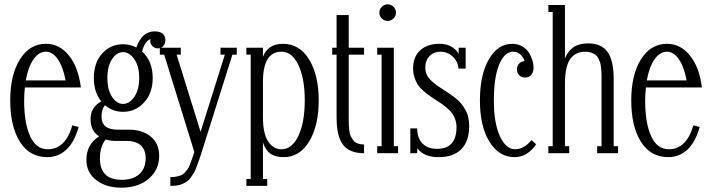

<svg xmlns="http://www.w3.org/2000/svg" viewBox="-20 -703 3258 881"><path d="M199.2 -18.1Q280.3 -18.1 312 -127.9L340.8 -120.1Q321.3 -50.3 284.2 -16.1Q247.1 18.1 196.8 18.1Q115.7 18.1 71.3 -52.5Q26.9 -123 26.9 -242.2Q26.9 -359.4 71.5 -430.7Q116.2 -502 190.9 -502Q252.4 -502 295.9 -448.7Q339.4 -395.5 351.1 -301.8H94.2Q90.8 -268.6 90.8 -240.2Q90.8 -138.2 118.2 -78.1Q145.5 -18.1 199.2 -18.1ZM190.9 -465.8Q158.2 -465.8 133.8 -430.9Q109.4 -396 98.1 -334H280.8Q270 -395 245.8 -430.4Q221.7 -465.8 190.9 -465.8Z M704.6 -481Q690.4 -481 679.9 -491Q669.4 -501 669.4 -515.1Q669.4 -521 670.4 -523.9Q644 -512.7 631.8 -466.8Q680.7 -422.9 680.7 -345.2Q680.7 -275.4 641.1 -232.7Q601.6 -189.9 544.4 -189.9Q498 -189.9 461.4 -220.2Q445.8 -200.2 445.8 -168Q445.8 -107.9 520.5 -107.9H572.8Q632.8 -107.9 671.6 -76.4Q710.4 -44.9 710.4 12.2Q710.4 76.2 662.4 117.2Q614.3 158.2 536.6 158.2Q466.8 158.2 421.6 123.3Q376.5 88.4 376.5 30.8Q376.5 -41 434.6 -77.1Q395.5 -103 395.5 -155.8Q395.5 -211.4 444.8 -237.8Q410.6 -279.8 410.6 -345.2Q410.6 -415.5 449 -457.8Q487.3 -500 544.4 -500Q577.6 -500 605.5 -484.9Q631.3 -559.1 689.5 -559.1Q705.1 -559.1 715.6 -554.9Q726.1 -550.8 730.7 -543.9Q735.4 -537.1 737.1 -531.2Q738.8 -525.4 738.8 -519Q738.8 -502 729.2 -491.5Q719.7 -481 704.6 -481ZM544.4 -226.1Q573.7 -226.1 596.2 -258.5Q618.7 -291 618.7 -345.2Q618.7 -399.4 596.2 -431.6Q573.7 -463.9 544.4 -463.9Q516.1 -463.9 494.4 -431.9Q472.7 -399.9 472.7 -345.2Q472.7 -290.5 494.4 -258.3Q516.1 -226.1 544.4 -226.1ZM563.5 -56.2H514.6Q487.3 -56.2 464.8 -63Q438.5 -30.3 438.5 24.9Q438.5 72.3 463.4 97.2Q488.3 122.1 538.6 122.1Q589.8 122.1 619.1 96.2Q648.4 70.3 648.4 22Q648.4 0.5 640.9 -15.1Q633.3 -30.8 623.8 -38.3Q614.3 -45.9 600.6 -50.3Q586.9 -54.7 579.3 -55.4Q571.8 -56.2 563.5 -56.2Z M991.7 -452.1V-483.9H1066.4V-452.1H1046.4L908.7 -15.1Q900.4 11.7 895.5 25.6Q890.6 39.6 883.3 59.3Q876 79.1 870.4 88.6Q864.7 98.1 856.2 110.6Q847.7 123 839.1 128.7Q830.6 134.3 818.8 140.1Q807.1 146 793.2 147.9Q779.3 149.9 761.7 149.9V109.9Q777.3 109.9 789.8 107.2Q802.2 104.5 811.3 101.1Q820.3 97.7 828.1 88.9Q835.9 80.1 840.8 73.2Q845.7 66.4 851.8 51.3Q857.9 36.1 861.3 25.9Q864.7 15.6 871.6 -5.9L733.4 -452.1H713.4V-483.9H809.6V-452.1H790.5L900.4 -98.1L1011.7 -452.1Z M1206.1 149.9H1110.4V118.2H1130.4V-452.1H1110.4V-483.9H1186.5V-441.9Q1209 -502 1278.3 -502Q1354 -502 1398.2 -430.4Q1442.4 -358.9 1442.4 -242.2Q1442.4 -126 1398.7 -54Q1355 18.1 1282.2 18.1Q1243.2 18.1 1220.5 2Q1197.8 -14.2 1186.5 -49.8V118.2H1206.1ZM1271.5 -18.1Q1320.3 -18.1 1349.4 -80.1Q1378.4 -142.1 1378.4 -242.2Q1378.4 -342.3 1349.4 -404.1Q1320.3 -465.8 1271.5 -465.8Q1186.5 -465.8 1186.5 -327.1V-165Q1186.5 -90.8 1210.2 -54.4Q1233.9 -18.1 1271.5 -18.1Z M1650.4 -483.9V-452.1H1580.1V-154.8Q1580.1 -138.2 1580.6 -128.9Q1581.1 -119.6 1582.8 -103.8Q1584.5 -87.9 1589.1 -78.6Q1593.8 -69.3 1601.1 -59.3Q1608.4 -49.3 1621.1 -44.7Q1633.8 -40 1650.4 -40V0Q1584 0 1554.2 -38.6Q1524.4 -77.1 1524.4 -165V-452.1H1504.4V-483.9H1524.4V-633.8H1580.1V-483.9Z M1785.4 -617.9Q1773.9 -606.9 1758.8 -606.9Q1743.7 -606.9 1732.2 -617.9Q1720.7 -628.9 1720.7 -645Q1720.7 -661.1 1732.2 -672.1Q1743.7 -683.1 1758.8 -683.1Q1773.9 -683.1 1785.4 -672.1Q1796.9 -661.1 1796.9 -645Q1796.9 -628.9 1785.4 -617.9ZM1806.6 0H1710.9V-32.2H1731V-452.1H1710.9V-483.9H1787.1V-32.2H1806.6Z M2016.6 -290Q2035.2 -278.3 2044.9 -271.5Q2054.7 -264.6 2070.8 -252.2Q2086.9 -239.7 2095.9 -228Q2105 -216.3 2114.5 -200.7Q2124 -185.1 2128.4 -166Q2132.8 -147 2132.8 -125Q2132.8 -54.7 2096.7 -18.3Q2060.5 18.1 1991.7 18.1Q1925.3 18.1 1894.5 -22.9V0H1862.8V-113.8H1894.5Q1894.5 -69.3 1918.5 -44.7Q1942.4 -20 1985.8 -20Q2074.7 -20 2074.7 -120.1Q2074.7 -138.2 2068.8 -154.5Q2063 -170.9 2055.4 -182.1Q2047.9 -193.4 2032.7 -206.3Q2017.6 -219.2 2007.6 -226.1Q1997.6 -232.9 1978.5 -245.1Q1958.5 -258.3 1947.8 -265.9Q1937 -273.4 1920.9 -287.8Q1904.8 -302.2 1896.5 -315.4Q1888.2 -328.6 1881.8 -347.9Q1875.5 -367.2 1875.5 -389.2Q1875.5 -441.9 1908 -471.9Q1940.4 -502 1996.6 -502Q2056.6 -502 2084.5 -456.1V-483.9H2116.7V-388.2H2084.5Q2080.1 -423.3 2056.2 -444.6Q2032.2 -465.8 2000.5 -465.8Q1970.7 -465.8 1951.2 -446Q1931.6 -426.3 1931.6 -393.1Q1931.6 -376 1937.7 -361.6Q1943.8 -347.2 1958 -333.7Q1972.2 -320.3 1983.6 -312Q1995.1 -303.7 2016.6 -290Z M2418.5 -60.1 2440.4 -41Q2399.4 18.1 2341.3 18.1Q2269.5 18.1 2225.8 -52.7Q2182.1 -123.5 2182.1 -242.2Q2182.1 -360.4 2223.4 -431.2Q2264.6 -502 2330.1 -502Q2356 -502 2376.2 -490.2Q2396.5 -478.5 2407.2 -460.7Q2418 -442.9 2423.1 -425.8Q2428.2 -408.7 2428.2 -394Q2428.2 -371.6 2417.5 -359.4Q2406.7 -347.2 2389.2 -347.2Q2373 -347.2 2362.5 -357.9Q2352.1 -368.7 2352.1 -384.8Q2352.1 -400.4 2361.8 -410.9Q2371.6 -421.4 2387.2 -422.9Q2380.9 -441.4 2367.4 -453.6Q2354 -465.8 2335.4 -465.8Q2294.9 -465.8 2270.5 -407Q2246.1 -348.1 2246.1 -242.2Q2246.1 -137.7 2273.9 -77.9Q2301.8 -18.1 2343.3 -18.1Q2384.8 -18.1 2418.5 -60.1Z M2795.9 -338.9V-32.2H2815.9V0H2720.2V-32.2H2740.2V-338.9Q2740.2 -356 2740 -365Q2739.7 -374 2738.3 -389.6Q2736.8 -405.3 2734.1 -414.1Q2731.4 -422.9 2726.1 -434.1Q2720.7 -445.3 2712.9 -451.2Q2705.1 -457 2692.9 -461.4Q2680.7 -465.8 2665 -465.8Q2620.6 -465.8 2596.4 -431.9Q2572.3 -397.9 2572.3 -318.8V-32.2H2591.8V0H2496.1V-32.2H2516.1V-647.9H2496.1V-680.2H2572.3V-435.1Q2586.9 -470.2 2612.3 -487.1Q2637.7 -503.9 2679.2 -503.9Q2739.3 -503.9 2767.6 -465.1Q2795.9 -426.3 2795.9 -338.9Z M3048.8 -18.1Q3129.9 -18.1 3161.6 -127.9L3190.4 -120.1Q3170.9 -50.3 3133.8 -16.1Q3096.7 18.1 3046.4 18.1Q2965.3 18.1 2920.9 -52.5Q2876.5 -123 2876.5 -242.2Q2876.5 -359.4 2921.1 -430.7Q2965.8 -502 3040.5 -502Q3102.1 -502 3145.5 -448.7Q3189 -395.5 3200.7 -301.8H2943.8Q2940.4 -268.6 2940.4 -240.2Q2940.4 -138.2 2967.8 -78.1Q2995.1 -18.1 3048.8 -18.1ZM3040.5 -465.8Q3007.8 -465.8 2983.4 -430.9Q2959 -396 2947.8 -334H3130.4Q3119.6 -395 3095.5 -430.4Q3071.3 -465.8 3040.5 -465.8Z"/></svg>

Font: Margherita Light
Style: Regular
Weight: 300
Designer: James Puckett
Foundry: Dunwich Type Founders
Version: Version 1.008;hotconv 1.0.109;makeotfexe 2.5.65596